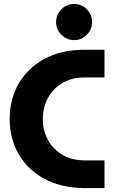

<svg xmlns="http://www.w3.org/2000/svg" viewBox="-20 -952 578 972"><path d="M401 0Q286 -2 202.5 -48Q119 -94 74 -172.5Q29 -251 29 -350Q29 -449 74 -527.5Q119 -606 202.5 -652.5Q286 -699 401 -700H509V-560H405Q342 -559 295.5 -531.5Q249 -504 223 -456.5Q197 -409 197 -350Q197 -290 223 -243Q249 -196 295.5 -168.5Q342 -141 405 -140H509V0ZM355 -749Q318 -749 291 -776Q264 -803 264 -840Q264 -878 291 -905Q318 -932 355 -932Q393 -932 419.5 -905Q446 -878 446 -840Q446 -803 419.5 -776Q393 -749 355 -749Z"/></svg>

Font: MuseoModerno
Style: Bold
Weight: 700
Designer: Pablo Cosgaya, Héctor Gatti, Marcela Romero, and the Authors of The MuseoModerno Project.
Foundry: Omnibus-Type Team
Version: Version 1.001